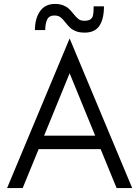

<svg xmlns="http://www.w3.org/2000/svg" viewBox="-20 -960 711 980"><path d="M335.4 -763.7 654.8 0H575.2L493.7 -198.7H177.2L95.7 0H16.1ZM465.8 -267.6 335.4 -585.9 205.1 -267.6ZM314.5 -844.7Q300.3 -863.3 288.6 -872.1Q276.9 -880.9 257.3 -880.9Q230.5 -880.9 220.7 -860.1Q210.9 -839.4 210.9 -806.6H158.2Q158.2 -864.7 184.1 -902.3Q210 -939.9 260.3 -939.9Q285.2 -939.9 302.7 -932.9Q320.3 -925.8 331.3 -915.5Q342.3 -905.3 355 -889.2Q369.6 -871.1 380.9 -862.5Q392.1 -854 409.7 -854Q431.6 -854 441.9 -861.3Q452.1 -868.7 455.1 -883.3Q458 -897.9 458 -927.7H510.7Q510.7 -863.8 487.5 -828.6Q464.4 -793.5 412.1 -793.5Q385.3 -793.5 367.2 -800.8Q349.1 -808.1 338.4 -818.1Q327.6 -828.1 314.5 -844.7Z"/></svg>

Font: Glacial Indifference
Style: Regular
Weight: 400
Designer: Alfredo Marco Pradil
Foundry: Alfredo Marco Pradil
Version: Version 1.312